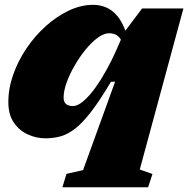

<svg xmlns="http://www.w3.org/2000/svg" viewBox="-20 -557 779 794"><path d="M323.5 146.5 456 -219H439Q394 -143.5 358.5 -97Q323 -50.5 292.2 -26.2Q261.5 -2 231.5 6.5Q201.5 15 167.5 15Q130 15 95 -1Q60 -17 37.2 -50Q14.5 -83 14.5 -134.5Q14.5 -192 35 -249.5Q55.5 -307 90.5 -358.5Q125.5 -410 170.8 -450.2Q216 -490.5 265.8 -513.8Q315.5 -537 364.5 -537Q459.5 -537 498.5 -430L567.5 -522H738.5L558 144L610.5 162.5L592.5 217.5H238L255 162ZM243 -153.5Q243 -118.5 281.5 -118.5Q302 -118.5 326.2 -139.8Q350.5 -161 374.8 -195Q399 -229 420.8 -268.5Q442.5 -308 458.5 -344L480 -393Q469.5 -409 457.5 -414.2Q445.5 -419.5 431 -419.5Q409.5 -419.5 384.2 -401Q359 -382.5 334.2 -352.2Q309.5 -322 288.8 -286.2Q268 -250.5 255.5 -215.5Q243 -180.5 243 -153.5Z"/></svg>

Font: Newsreader 6pt ExtraBold
Style: Italic
Weight: 800
Italic angle: -17°
Designer: Hugues Gentile
Foundry: Production Type
Version: Version 1.003; ttfautohint (v1.8.3)